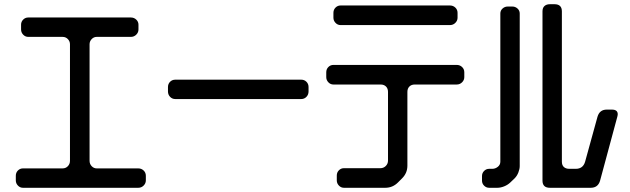

<svg xmlns="http://www.w3.org/2000/svg" viewBox="-20 -787 2989 911"><path d="M89 104H636Q651 104 661.5 93.5Q672 83 672 69V47Q672 32 661.5 22Q651 12 636 12H439Q425 12 415 1.5Q405 -9 405 -24V-577Q405 -591 415 -601.5Q425 -612 439 -612H601Q616 -612 626.5 -622.5Q637 -633 637 -647V-670Q637 -684 626.5 -694Q616 -704 601 -704H114Q100 -704 90 -694Q80 -684 80 -670V-647Q80 -633 90 -622.5Q100 -612 114 -612H277Q292 -612 302 -601.5Q312 -591 312 -577V-24Q312 -9 302 1.5Q292 12 277 12H89Q75 12 65 22Q55 32 55 47V69Q55 83 65 93.5Q75 104 89 104Z M812 -317H1409Q1424 -317 1434 -327.5Q1444 -338 1444 -353V-374Q1444 -389 1434 -399Q1424 -409 1409 -409H812Q797 -409 787 -399Q777 -389 777 -374V-353Q777 -338 787 -327.5Q797 -317 812 -317Z M1596 -668H2115Q2130 -668 2140.5 -678.5Q2151 -689 2151 -703V-726Q2151 -741 2140.5 -751Q2130 -761 2115 -761H1596Q1582 -761 1572 -751Q1562 -741 1562 -726V-703Q1562 -689 1572 -678.5Q1582 -668 1596 -668ZM1578 69Q1578 83 1588 93.5Q1598 104 1612 104H1808Q1843 104 1868 79L1888 59Q1913 34 1913 -1V-351Q1913 -367 1922.5 -376.5Q1932 -386 1948 -386H2147Q2162 -386 2172.5 -396.5Q2183 -407 2183 -421V-444Q2183 -459 2172.5 -469Q2162 -479 2147 -479H1562Q1548 -479 1538 -469Q1528 -459 1528 -444V-421Q1528 -407 1538 -396.5Q1548 -386 1562 -386H1786Q1802 -386 1811.5 -376.5Q1821 -367 1821 -351V-25Q1821 -10 1810.5 0.5Q1800 11 1785 11H1612Q1598 11 1588 21Q1578 31 1578 46Z M2554 70Q2554 104 2589 104H2783Q2817 104 2827 71L2909 -233Q2910 -237 2910.5 -240Q2911 -243 2911 -245Q2911 -267 2883 -267H2859Q2825 -267 2815 -233L2756 -19Q2746 14 2712 14H2681Q2665 14 2655.5 5.5Q2646 -3 2646 -20V-733Q2646 -767 2611 -767H2589Q2573 -767 2563.5 -758.5Q2554 -750 2554 -733ZM2301 104H2340Q2355 104 2371.5 97.5Q2388 91 2400 80L2422 59Q2433 48 2439.5 31.5Q2446 15 2446 1V-723Q2446 -737 2435.5 -746.5Q2425 -756 2411 -756H2389Q2375 -756 2364.5 -746.5Q2354 -737 2354 -723V-20Q2354 -5 2342 4.5Q2330 14 2316 14H2301Q2287 14 2277 24Q2267 34 2267 48V70Q2267 84 2277 94Q2287 104 2301 104Z"/></svg>

Font: WDXL Lubrifont JP N
Style: Regular
Weight: 400
Designer: [WDXL Lubrifont] Copyright 2020-2022 (c) NightFurySL2001, Skr-ZERO; [ZCOOL QingKe HuangYou] Copyright 2018-2022 (c) The 
Version: Version 2.001;hotconv 1.1.1;makeotfexe 2.6.0